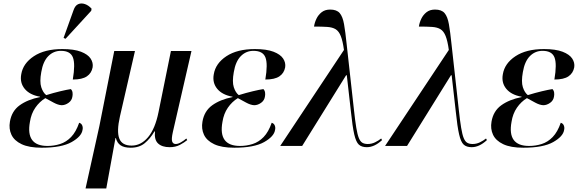

<svg xmlns="http://www.w3.org/2000/svg" viewBox="-20 -824 3263 1084"><path d="M216 10Q144 10 102 -10Q60 -30 44.5 -63.5Q29 -97 36 -137Q46 -197 91 -229.5Q136 -262 206 -276V-278Q148 -288 119.5 -322.5Q91 -357 100 -405Q110 -466 171 -506.5Q232 -547 332 -547Q398 -547 437 -532Q476 -517 491.5 -493.5Q507 -470 503 -444Q497 -411 470.5 -393Q444 -375 391 -375Q406 -463 391.5 -500Q377 -537 324 -537Q282 -537 252.5 -507Q223 -477 213 -417Q203 -362 213 -331.5Q223 -301 241 -287Q283 -300 321 -309Q359 -318 380 -321Q388 -313 389.5 -301.5Q391 -290 389 -280Q386 -257 367 -243.5Q348 -230 328 -230Q308 -231 283 -244.5Q258 -258 236 -270Q203 -250 179.5 -216Q156 -182 149 -136Q124 0 248 0Q285 0 319.5 -11Q354 -22 381.5 -50.5Q409 -79 427 -131Q440 -127 444.5 -115Q449 -103 446 -91Q441 -54 384.5 -22Q328 10 216 10ZM350 -605 339 -610 395 -766Q404 -793 421.5 -800.5Q439 -808 459.5 -801Q480 -794 497 -775L495 -763Z M463 240 541 -112 625 -536H742L657 -166Q638 -82 653.5 -42Q669 -2 723 -2Q776 -2 816 -49.5Q856 -97 875 -191L945 -536H1061L956 -79Q947 -39 952 -25Q957 -11 972 -11Q985 -11 1001.5 -20.5Q1018 -30 1032 -42L1037 -33Q1020 -19 995.5 -6Q971 7 938 7Q895 7 872.5 -14Q850 -35 855 -82H852Q828 -41 797 -15.5Q766 10 718 10Q681 10 661 -3.5Q641 -17 634 -45H632L580 240Z M1303 10Q1231 10 1189 -10Q1147 -30 1131.5 -63.5Q1116 -97 1123 -137Q1133 -197 1178 -229.5Q1223 -262 1293 -276V-278Q1235 -288 1206.5 -322.5Q1178 -357 1187 -405Q1197 -466 1258 -506.5Q1319 -547 1419 -547Q1485 -547 1524 -532Q1563 -517 1578.5 -493.5Q1594 -470 1590 -444Q1584 -411 1557.5 -393Q1531 -375 1478 -375Q1493 -463 1478.5 -500Q1464 -537 1411 -537Q1369 -537 1339.5 -507Q1310 -477 1300 -417Q1290 -362 1300 -331.5Q1310 -301 1328 -287Q1370 -300 1408 -309Q1446 -318 1467 -321Q1475 -313 1476.5 -301.5Q1478 -290 1476 -280Q1473 -257 1454 -243.5Q1435 -230 1415 -230Q1395 -231 1370 -244.5Q1345 -258 1323 -270Q1290 -250 1266.5 -216Q1243 -182 1236 -136Q1211 0 1335 0Q1372 0 1406.5 -11Q1441 -22 1468.5 -50.5Q1496 -79 1514 -131Q1527 -127 1531.5 -115Q1536 -103 1533 -91Q1528 -54 1471.5 -22Q1415 10 1303 10Z M1562 0 1922 -542Q1915 -593 1904 -620.5Q1893 -648 1875 -659Q1857 -670 1827.5 -672Q1798 -674 1753 -674Q1756 -696 1766.5 -718Q1777 -740 1796 -755Q1815 -770 1844 -770Q1881 -770 1898 -750Q1915 -730 1922.5 -687Q1930 -644 1937 -576L1978 -207Q1985 -142 1991.5 -103Q1998 -64 2006 -44.5Q2014 -25 2026 -18Q2038 -11 2056 -11Q2078 -11 2097.5 -20.5Q2117 -30 2132 -42L2137 -33Q2094 7 2051 7Q2022 7 2006 -7.5Q1990 -22 1980 -65.5Q1970 -109 1961 -196L1938 -399H1934L1686 0Z M2154 0 2514 -542Q2507 -593 2496 -620.5Q2485 -648 2467 -659Q2449 -670 2419.5 -672Q2390 -674 2345 -674Q2348 -696 2358.5 -718Q2369 -740 2388 -755Q2407 -770 2436 -770Q2473 -770 2490 -750Q2507 -730 2514.5 -687Q2522 -644 2529 -576L2570 -207Q2577 -142 2583.5 -103Q2590 -64 2598 -44.5Q2606 -25 2618 -18Q2630 -11 2648 -11Q2670 -11 2689.5 -20.5Q2709 -30 2724 -42L2729 -33Q2686 7 2643 7Q2614 7 2598 -7.5Q2582 -22 2572 -65.5Q2562 -109 2553 -196L2530 -399H2526L2278 0Z M2935 10Q2863 10 2821 -10Q2779 -30 2763.5 -63.5Q2748 -97 2755 -137Q2765 -197 2810 -229.5Q2855 -262 2925 -276V-278Q2867 -288 2838.5 -322.5Q2810 -357 2819 -405Q2829 -466 2890 -506.5Q2951 -547 3051 -547Q3117 -547 3156 -532Q3195 -517 3210.5 -493.5Q3226 -470 3222 -444Q3216 -411 3189.5 -393Q3163 -375 3110 -375Q3125 -463 3110.5 -500Q3096 -537 3043 -537Q3001 -537 2971.5 -507Q2942 -477 2932 -417Q2922 -362 2932 -331.5Q2942 -301 2960 -287Q3002 -300 3040 -309Q3078 -318 3099 -321Q3107 -313 3108.5 -301.5Q3110 -290 3108 -280Q3105 -257 3086 -243.5Q3067 -230 3047 -230Q3027 -231 3002 -244.5Q2977 -258 2955 -270Q2922 -250 2898.5 -216Q2875 -182 2868 -136Q2843 0 2967 0Q3004 0 3038.5 -11Q3073 -22 3100.5 -50.5Q3128 -79 3146 -131Q3159 -127 3163.5 -115Q3168 -103 3165 -91Q3160 -54 3103.5 -22Q3047 10 2935 10Z"/></svg>

Font: Noto Serif Display Medium
Style: Italic
Weight: 500
Italic angle: -12°
Designer: Monotype Design Team
Foundry: Monotype Imaging Inc.
Version: Version 2.009